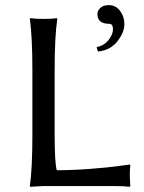

<svg xmlns="http://www.w3.org/2000/svg" viewBox="-20 -718 555 741"><path d="M399.9 -698.2Q426.8 -698.2 443.4 -676Q460 -653.8 460 -625Q460 -592.8 432.9 -558.3Q405.8 -523.9 357.9 -519L353 -536.1Q381.8 -542 398.9 -563.5Q416 -585 416 -605Q416 -626 401.9 -626Q356 -626 356 -664.1Q356 -677.2 367.4 -687.7Q378.9 -698.2 399.9 -698.2ZM190.9 -444.8V-200.2Q190.9 -88.4 199.2 -61Q259.3 -61 329.6 -66.4Q399.9 -71.8 440.4 -77.6L481 -83L482.9 -79.1Q481 -63 481 -43.9Q481 -27.8 482.9 0L481 2.9Q457 0 420.9 0H147.9L96.2 2.9L95.2 0Q105 -67.9 105 -200.2V-444.8Q105 -573.7 95.2 -645L97.2 -647.9Q115.2 -645 147.9 -645Q182.1 -645 200.2 -647.9L201.2 -645Q190.9 -578.6 190.9 -444.8Z"/></svg>

Font: Biolilbert
Style: Regular
Weight: 400
Designer: Philipp H. Poll
Foundry: Philipp H. Poll
Version: Version 1.1.0